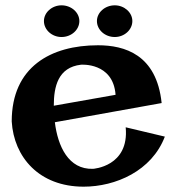

<svg xmlns="http://www.w3.org/2000/svg" viewBox="-20 -680 651 721"><path d="M452 -202C466 -54 329 -46 329 -46C237 -43 197 -131 186 -221L587 -293C568 -476 447 -510 348 -510C171 -510 24 -429 24 -224C32 -90 127 21 294 21C414 21 550 -38 599 -167ZM182 -283C182 -355 198 -427 284 -437C284 -437 405 -447 414 -324ZM477 -601C477 -633 447 -660 411 -660C374 -660 344 -633 344 -601C344 -568 374 -541 411 -541C447 -541 477 -568 477 -601ZM278 -601C278 -633 248 -660 211 -660C175 -660 145 -633 145 -601C145 -568 175 -541 211 -541C248 -541 278 -568 278 -601Z"/></svg>

Font: Peralta
Style: Regular
Weight: 400
Designer: Astigmatic (AOETI)
Foundry: Astigmatic (AOETI)
Version: Version 1.000